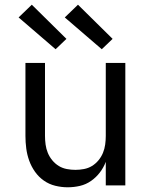

<svg xmlns="http://www.w3.org/2000/svg" viewBox="-20 -787 640 815"><path d="M267 8Q241 8 214.5 1.5Q188 -5 166 -20.5Q144 -36 128.5 -58Q113 -80 104 -105Q95 -130 91.5 -156.5Q88 -183 88 -210V-520H171V-210Q171 -192 173.5 -173.5Q176 -155 183 -138Q190 -121 202 -106.5Q214 -92 229.5 -82.5Q245 -73 263.5 -69.5Q282 -66 300 -66Q318 -66 336.5 -69.5Q355 -73 370.5 -82.5Q386 -92 398 -106.5Q410 -121 417 -138Q424 -155 426.5 -173.5Q429 -192 429 -210V-520H512V0H429V-100Q420 -76 404 -55Q388 -34 366.5 -19Q345 -4 319.5 2Q294 8 267 8ZM412 -578 255 -713 311 -767 458 -622ZM216 -578 59 -713 115 -767 262 -622Z"/></svg>

Font: Iosevka Extended
Style: Regular
Weight: 400
Width: 7
Monospace: yes
Designer: Belleve Invis
Foundry: Belleve Invis
Version: Version 32.5.0; ttfautohint (v1.8.4)